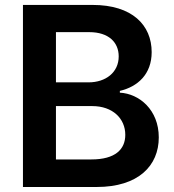

<svg xmlns="http://www.w3.org/2000/svg" viewBox="-20 -747 697 767"><path d="M71.7 0H366.1C532.7 0 614.3 -84.9 614.3 -198.2C614.3 -308.2 536.2 -372.9 458.8 -376.8V-383.9C529.8 -400.6 585.9 -450.3 585.9 -538.7C585.9 -647 507.8 -727.3 350.1 -727.3H71.7ZM203.5 -418V-618.6H336.6C414.1 -618.6 454.2 -577.8 454.2 -521.7C454.2 -457.7 402.3 -418 333.8 -418ZM203.5 -110.1V-323.2H348.7C430 -323.2 480.5 -273.4 480.5 -208.5C480.5 -150.6 440.7 -110.1 345.2 -110.1Z"/></svg>

Font: TID UI Semi Bold
Style: Regular
Weight: 600
Designer: The TID Project Authors
Foundry: Bakken & Bæck
Version: Version 1.001;hotconv 1.0.109;makeotfexe 2.5.65596